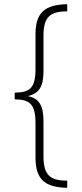

<svg xmlns="http://www.w3.org/2000/svg" viewBox="-20 -735 389 914"><path d="M300 159V125C217 125 187 97 187 9V-158C187 -233 166 -266 114 -277V-278C165 -290 187 -322 187 -395V-565C187 -653 217 -681 300 -681V-715C196 -713 149 -677 149 -573V-405C149 -314 120 -295 50 -294V-262C121 -261 149 -241 149 -148V15C149 122 197 157 300 159Z"/></svg>

Font: Noto Sans Myanmar ExtraCondensed ExtraLight
Style: Regular
Weight: 200
Width: 2
Designer: Monotype Design Team
Foundry: Monotype Imaging Inc.
Version: Version 2.107